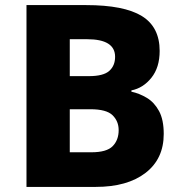

<svg xmlns="http://www.w3.org/2000/svg" viewBox="-20 -734 713 754"><path d="M318 -714Q467 -714 537 -671Q607 -628 607 -534Q607 -469 574.5 -428.5Q542 -388 496 -379V-374Q528 -367 557 -349.5Q586 -332 604.5 -298Q623 -264 623 -208Q623 -110 551.5 -55Q480 0 356 0H84V-714ZM329 -435Q386 -435 409 -455.5Q432 -476 432 -511Q432 -580 322 -580H254V-435ZM254 -305V-136H339Q399 -136 422.5 -160Q446 -184 446 -223Q446 -258 422 -281.5Q398 -305 335 -305Z"/></svg>

Font: Noto Sans Sinhala UI ExtraBold
Style: Regular
Weight: 800
Designer: Jelle Bosma - Monotype Design Team
Foundry: Monotype Imaging Inc.
Version: Version 2.006; ttfautohint (v1.8.4.7-5d5b)